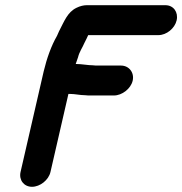

<svg xmlns="http://www.w3.org/2000/svg" viewBox="-20 -698 700 738"><path d="M174 -37 243 -337H248C269 -337 287 -332 307 -332C314 -331 321 -331 330 -331H418C449 -331 483 -357 490 -388C497 -419 476 -446 445 -446H357C350 -446 344 -446 337 -447C318 -447 294 -452 274 -452H271C274 -461 277 -470 280 -478C285 -499 297 -515 304 -532L313 -550C315 -554 317 -558 319 -563H589C620 -563 652 -589 659 -620C666 -651 647 -678 616 -678H313C302 -678 288 -675 274 -668C239 -651 227 -616 207 -578L199 -560C177 -522 160 -474 148 -424L59 -37C52 -6 72 20 103 20C134 20 167 -6 174 -37Z"/></svg>

Font: Electronic
Style: UltHvIt
Weight: 900
Version: Version 1.011